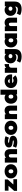

<svg xmlns="http://www.w3.org/2000/svg" viewBox="3778 -4560 986 8583"><g transform="rotate(-90 4271.5 -269.0)"><path d="M30 0V-130L321 -454L358 -382H38V-547H541V-417L250 -93L213 -165H552V0Z M904 10Q811 10 739.5 -26.5Q668 -63 627 -127Q586 -191 586 -274Q586 -357 627 -421Q668 -485 739.5 -521Q811 -557 904 -557Q997 -557 1069 -521Q1141 -485 1181.5 -421Q1222 -357 1222 -274Q1222 -191 1181.5 -127Q1141 -63 1069 -26.5Q997 10 904 10ZM904 -166Q929 -166 949 -178Q969 -190 981 -214.5Q993 -239 993 -274Q993 -310 981 -333.5Q969 -357 949 -369Q929 -381 904 -381Q879 -381 859 -369Q839 -357 827 -333.5Q815 -310 815 -274Q815 -239 827 -214.5Q839 -190 859 -178Q879 -166 904 -166Z M1673 -557Q1736 -557 1787 -531.5Q1838 -506 1867.5 -452Q1897 -398 1897 -312V0H1671V-273Q1671 -324 1653 -345.5Q1635 -367 1604 -367Q1581 -367 1561.5 -356.5Q1542 -346 1530.5 -322Q1519 -298 1519 -257V0H1293V-547H1508V-387L1465 -433Q1497 -495 1551.5 -526Q1606 -557 1673 -557Z M2209 10Q2139 10 2071 -5Q2003 -20 1961 -44L2023 -193Q2062 -170 2113.5 -157Q2165 -144 2214 -144Q2255 -144 2269.5 -151Q2284 -158 2284 -170Q2284 -182 2267 -187.5Q2250 -193 2222 -196Q2194 -199 2160.5 -203.5Q2127 -208 2093 -217Q2059 -226 2031 -244Q2003 -262 1986 -292.5Q1969 -323 1969 -370Q1969 -422 2000.5 -464Q2032 -506 2094.5 -531.5Q2157 -557 2249 -557Q2309 -557 2369 -546Q2429 -535 2472 -512L2410 -363Q2368 -386 2327.5 -394.5Q2287 -403 2252 -403Q2209 -403 2193.5 -395Q2178 -387 2178 -377Q2178 -365 2195 -359Q2212 -353 2240 -350Q2268 -347 2301.5 -342.5Q2335 -338 2368.5 -328.5Q2402 -319 2430 -301Q2458 -283 2475 -252.5Q2492 -222 2492 -175Q2492 -126 2461 -83.5Q2430 -41 2367 -15.5Q2304 10 2209 10Z M2849 10Q2756 10 2684.5 -26.5Q2613 -63 2572 -127Q2531 -191 2531 -274Q2531 -357 2572 -421Q2613 -485 2684.5 -521Q2756 -557 2849 -557Q2942 -557 3014 -521Q3086 -485 3126.5 -421Q3167 -357 3167 -274Q3167 -191 3126.5 -127Q3086 -63 3014 -26.5Q2942 10 2849 10ZM2849 -166Q2874 -166 2894 -178Q2914 -190 2926 -214.5Q2938 -239 2938 -274Q2938 -310 2926 -333.5Q2914 -357 2894 -369Q2874 -381 2849 -381Q2824 -381 2804 -369Q2784 -357 2772 -333.5Q2760 -310 2760 -274Q2760 -239 2772 -214.5Q2784 -190 2804 -178Q2824 -166 2849 -166Z M3618 -557Q3681 -557 3732 -531.5Q3783 -506 3812.5 -452Q3842 -398 3842 -312V0H3616V-273Q3616 -324 3598 -345.5Q3580 -367 3549 -367Q3526 -367 3506.5 -356.5Q3487 -346 3475.5 -322Q3464 -298 3464 -257V0H3238V-547H3453V-387L3410 -433Q3442 -495 3496.5 -526Q3551 -557 3618 -557Z M4190 10Q4119 10 4058.5 -24.5Q3998 -59 3962 -122.5Q3926 -186 3926 -274Q3926 -362 3962 -425.5Q3998 -489 4058.5 -523Q4119 -557 4190 -557Q4262 -557 4308 -526.5Q4354 -496 4376 -433.5Q4398 -371 4398 -274Q4398 -176 4377.5 -113Q4357 -50 4311.5 -20Q4266 10 4190 10ZM4244 -166Q4269 -166 4289 -178Q4309 -190 4321 -214.5Q4333 -239 4333 -274Q4333 -310 4321 -333.5Q4309 -357 4289 -369Q4269 -381 4244 -381Q4219 -381 4199 -369Q4179 -357 4167 -333.5Q4155 -310 4155 -274Q4155 -239 4167 -214.5Q4179 -190 4199 -178Q4219 -166 4244 -166ZM4340 0V-74L4339 -274L4329 -474V-742H4555V0Z M4957 10Q4857 10 4782.5 -27Q4708 -64 4667 -128.5Q4626 -193 4626 -274Q4626 -357 4666.5 -421Q4707 -485 4777.5 -521Q4848 -557 4936 -557Q5017 -557 5085.5 -525Q5154 -493 5195.5 -430Q5237 -367 5237 -274Q5237 -262 5236 -247.5Q5235 -233 5234 -221H4813V-330H5114L5029 -301Q5029 -333 5017.5 -355.5Q5006 -378 4986 -390.5Q4966 -403 4938 -403Q4910 -403 4889.5 -390.5Q4869 -378 4858 -355.5Q4847 -333 4847 -301V-267Q4847 -232 4861 -207Q4875 -182 4901 -169.5Q4927 -157 4964 -157Q5002 -157 5026.5 -167Q5051 -177 5078 -197L5196 -78Q5156 -35 5097.5 -12.5Q5039 10 4957 10Z M5308 0V-547H5523V-382L5488 -429Q5513 -493 5568 -525Q5623 -557 5700 -557V-357Q5685 -359 5673.5 -360Q5662 -361 5650 -361Q5599 -361 5566.5 -334.5Q5534 -308 5534 -243V0Z M6037 204Q5956 204 5885 187Q5814 170 5763 136L5839 -18Q5871 7 5920.5 21.5Q5970 36 6014 36Q6084 36 6114 6.5Q6144 -23 6144 -78V-124L6154 -294L6155 -464V-547H6370V-109Q6370 50 6282 127Q6194 204 6037 204ZM5993 -30Q5924 -30 5864 -62.5Q5804 -95 5767 -154Q5730 -213 5730 -294Q5730 -375 5767 -434Q5804 -493 5864 -525Q5924 -557 5993 -557Q6064 -557 6109.5 -529Q6155 -501 6177 -442.5Q6199 -384 6199 -294Q6199 -204 6177 -145.5Q6155 -87 6109.5 -58.5Q6064 -30 5993 -30ZM6053 -206Q6080 -206 6101 -217Q6122 -228 6134 -248Q6146 -268 6146 -294Q6146 -321 6134 -340.5Q6122 -360 6101 -370.5Q6080 -381 6053 -381Q6027 -381 6005.5 -370.5Q5984 -360 5971.5 -340.5Q5959 -321 5959 -294Q5959 -268 5971.5 -248Q5984 -228 6005.5 -217Q6027 -206 6053 -206Z M6705 10Q6634 10 6573.5 -24.5Q6513 -59 6477 -122.5Q6441 -186 6441 -274Q6441 -362 6477 -425.5Q6513 -489 6573.5 -523Q6634 -557 6705 -557Q6777 -557 6823 -526.5Q6869 -496 6891 -433.5Q6913 -371 6913 -274Q6913 -176 6892.5 -113Q6872 -50 6826.5 -20Q6781 10 6705 10ZM6759 -166Q6784 -166 6804 -178Q6824 -190 6836 -214.5Q6848 -239 6848 -274Q6848 -310 6836 -333.5Q6824 -357 6804 -369Q6784 -381 6759 -381Q6734 -381 6714 -369Q6694 -357 6682 -333.5Q6670 -310 6670 -274Q6670 -239 6682 -214.5Q6694 -190 6714 -178Q6734 -166 6759 -166ZM6855 0V-74L6854 -274L6844 -474V-547H7070V0Z M7550 -557Q7613 -557 7664 -531.5Q7715 -506 7744.5 -452Q7774 -398 7774 -312V0H7548V-273Q7548 -324 7530 -345.5Q7512 -367 7481 -367Q7458 -367 7438.5 -356.5Q7419 -346 7407.5 -322Q7396 -298 7396 -257V0H7170V-547H7385V-387L7342 -433Q7374 -495 7428.5 -526Q7483 -557 7550 -557Z M8160 204Q8079 204 8008 187Q7937 170 7886 136L7962 -18Q7994 7 8043.5 21.5Q8093 36 8137 36Q8207 36 8237 6.5Q8267 -23 8267 -78V-124L8277 -294L8278 -464V-547H8493V-109Q8493 50 8405 127Q8317 204 8160 204ZM8116 -30Q8047 -30 7987 -62.5Q7927 -95 7890 -154Q7853 -213 7853 -294Q7853 -375 7890 -434Q7927 -493 7987 -525Q8047 -557 8116 -557Q8187 -557 8232.5 -529Q8278 -501 8300 -442.5Q8322 -384 8322 -294Q8322 -204 8300 -145.5Q8278 -87 8232.5 -58.5Q8187 -30 8116 -30ZM8176 -206Q8203 -206 8224 -217Q8245 -228 8257 -248Q8269 -268 8269 -294Q8269 -321 8257 -340.5Q8245 -360 8224 -370.5Q8203 -381 8176 -381Q8150 -381 8128.5 -370.5Q8107 -360 8094.5 -340.5Q8082 -321 8082 -294Q8082 -268 8094.5 -248Q8107 -228 8128.5 -217Q8150 -206 8176 -206Z"/></g></svg>

Font: MOST Montserrat Black
Style: Regular
Weight: 900
Designer: Julieta Ulanovsky
Foundry: Julieta Ulanovsky
Version: Version 8.000;March 11, 2024;FontCreator 15.0.0.2926 64-bit